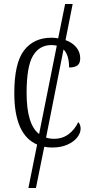

<svg xmlns="http://www.w3.org/2000/svg" viewBox="-20 -733 460 967"><path d="M386 -85Q386 -63 369 -41Q352 -19 319.5 -4.5Q287 10 243 10Q220 10 203 6L161 214H123L167 -5Q52 -54 52 -264Q52 -415 101 -479Q150 -543 239 -543Q256 -543 273 -540L308 -713H346L310 -531Q344 -519 364 -495Q384 -471 384 -439Q384 -414 370 -403.5Q356 -393 328 -393Q328 -456 300 -484L212 -40Q230 -34 252 -34Q295 -34 326 -57.5Q357 -81 374 -118Q386 -106 386 -85ZM177 -58 266 -503Q254 -506 239 -506Q178 -506 146 -452Q114 -398 114 -265Q114 -106 177 -58Z"/></svg>

Font: Noto Serif NarrowLight
Style: Regular
Weight: 300
Width: 4
Designer: Monotype Design Team
Foundry: Monotype Imaging Inc.
Version: Version 1.001